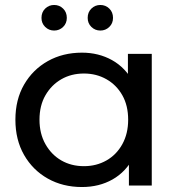

<svg xmlns="http://www.w3.org/2000/svg" viewBox="-20 -747 722 773"><path d="M310 6Q233 6 172.5 -28Q112 -62 77 -123Q42 -184 42 -265Q42 -346 77 -406.5Q112 -467 172.5 -501Q233 -535 310 -535Q377 -535 431 -505Q485 -475 517.5 -415Q550 -355 550 -265Q550 -175 518.5 -115Q487 -55 433 -24.5Q379 6 310 6ZM318 -78Q368 -78 408.5 -101Q449 -124 472.5 -166.5Q496 -209 496 -265Q496 -322 472.5 -363.5Q449 -405 408.5 -428Q368 -451 318 -451Q267 -451 227 -428Q187 -405 163 -363.5Q139 -322 139 -265Q139 -209 163 -166.5Q187 -124 227 -101Q267 -78 318 -78ZM499 0V-143L505 -266L495 -389V-530H591V0ZM384 -624Q363 -624 348 -638.5Q333 -653 333 -675Q333 -698 348 -712.5Q363 -727 384 -727Q405 -727 420 -712.5Q435 -698 435 -675Q435 -653 420 -638.5Q405 -624 384 -624ZM198 -624Q177 -624 162 -638.5Q147 -653 147 -675Q147 -698 162 -712.5Q177 -727 198 -727Q219 -727 234 -712.5Q249 -698 249 -675Q249 -653 234 -638.5Q219 -624 198 -624Z"/></svg>

Font: MOST Montserrat Medium
Style: Regular
Weight: 500
Designer: Julieta Ulanovsky
Foundry: Julieta Ulanovsky
Version: Version 8.000;March 11, 2024;FontCreator 15.0.0.2926 64-bit